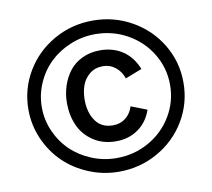

<svg xmlns="http://www.w3.org/2000/svg" viewBox="-79 -793 988 895"><g transform="rotate(-10 415.0 -345.5)"><path d="M415 12.7Q340.3 12.7 272.2 -15.6Q204.1 -43.9 155 -91.8Q106 -139.6 76.9 -205.8Q47.9 -272 47.9 -345.2Q47.9 -442.4 96.9 -524.7Q146 -606.9 230.5 -654.8Q314.9 -702.6 415 -702.6Q514.6 -702.6 599.1 -654.8Q683.6 -606.9 732.7 -524.7Q781.7 -442.4 781.7 -345.2Q781.7 -247.6 732.7 -165.3Q683.6 -83 599.1 -35.2Q514.6 12.7 415 12.7ZM415 -51.8Q497.6 -51.8 567.4 -91.1Q637.2 -130.4 677.7 -198Q718.3 -265.6 718.3 -345.2Q718.3 -424.8 677.7 -492.2Q637.2 -559.6 567.4 -598.9Q497.6 -638.2 415 -638.2Q353 -638.2 296.9 -615Q240.7 -591.8 200 -552.7Q159.2 -513.7 135.3 -459.2Q111.3 -404.8 111.3 -345.2Q111.3 -285.2 135.3 -231Q159.2 -176.8 200 -137.5Q240.7 -98.1 296.9 -75Q353 -51.8 415 -51.8ZM425.3 -129.4Q363.3 -129.4 317.9 -159.9Q272.5 -190.4 251.2 -238.3Q230 -286.1 230 -344.2Q230 -385.7 242.2 -423.8Q254.4 -461.9 277.6 -492.7Q300.8 -523.4 338.9 -541.7Q377 -560.1 424.3 -560.1Q485.4 -560.1 530.8 -529.8Q576.2 -499.5 599.6 -440.9L520.5 -410.2Q509.3 -443.8 483.6 -464.4Q458 -484.9 424.3 -484.9Q387.7 -484.9 361.8 -464.1Q335.9 -443.4 325 -412.4Q314 -381.3 314 -344.2Q314 -285.2 341.8 -245.1Q369.6 -205.1 424.3 -205.1Q459 -205.1 484.1 -224.9Q509.3 -244.6 519.5 -278.3L594.7 -249Q575.2 -192.4 530.5 -160.9Q485.8 -129.4 425.3 -129.4Z"/></g></svg>

Font: HK Grotesk SemiBold Legacy
Style: Regular
Weight: 600
Designer: Alfredo Marco Pradil
Foundry: Hanken Design Co.
Version: Version 2.022;PS 002.022;hotconv 1.0.88;makeotf.lib2.5.64775